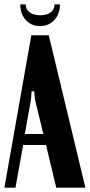

<svg xmlns="http://www.w3.org/2000/svg" viewBox="-30 -861 412 881"><path d="M220.2 -840.8H245.1Q245.1 -797.4 219.5 -769.3Q193.8 -741.2 153.8 -741.2Q113.8 -741.2 88.4 -769.3Q63 -797.4 63 -840.8H87.9Q87.9 -817.9 106 -804.4Q124 -791 154.8 -791Q185.1 -791 202.6 -804.4Q220.2 -817.9 220.2 -840.8ZM-9.8 0 113.8 -699.2H193.8L361.8 0H228L181.2 -195.8H76.2L41 0ZM115.2 -441.9 111.8 -402.8 84 -246.1H168.9L130.9 -402.8L127 -441.9Z"/></svg>

Font: Moniqa Black Paragraph
Style: Regular
Weight: 900
Designer: Rajesh Rajput
Foundry: Rajesh Rajput
Version: Version 1.000